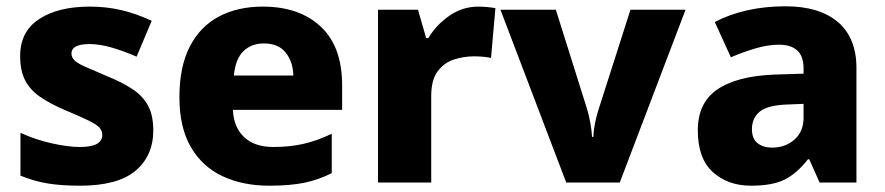

<svg xmlns="http://www.w3.org/2000/svg" viewBox="-20 -580 2811 610"><path d="M467 -166Q467 -85 410.5 -37.5Q354 10 234 10Q176 10 132.5 3Q89 -4 45 -22V-158Q93 -136 145 -124.5Q197 -113 233 -113Q271 -113 288 -123Q305 -133 305 -151Q305 -164 296.5 -174Q288 -184 262.5 -196.5Q237 -209 187 -230Q138 -251 106.5 -273Q75 -295 59.5 -325.5Q44 -356 44 -402Q44 -480 104.5 -519.5Q165 -559 265 -559Q318 -559 365 -548Q412 -537 462 -514L414 -400Q373 -418 334.5 -429Q296 -440 265 -440Q207 -440 207 -410Q207 -399 215.5 -389.5Q224 -380 248.5 -369Q273 -358 320 -338Q367 -319 400 -297.5Q433 -276 450 -245Q467 -214 467 -166Z M815 -559Q931 -559 999 -495.5Q1067 -432 1067 -309V-231H720Q722 -177 755 -145Q788 -113 849 -113Q901 -113 944.5 -123Q988 -133 1034 -155V-30Q993 -9 947.5 0.5Q902 10 835 10Q752 10 687.5 -20Q623 -50 586.5 -112.5Q550 -175 550 -271Q550 -368 583 -432Q616 -496 675.5 -527.5Q735 -559 815 -559ZM818 -442Q779 -442 753.5 -417.5Q728 -393 723 -340H912Q911 -383 888 -412.5Q865 -442 818 -442Z M1500 -559Q1513 -559 1529 -557.5Q1545 -556 1554 -554L1540 -396Q1531 -398 1517 -399.5Q1503 -401 1486 -401Q1454 -401 1422.5 -391Q1391 -381 1370.5 -353.5Q1350 -326 1350 -275V0H1181V-549H1308L1334 -459H1341Q1365 -500 1407 -529.5Q1449 -559 1500 -559Z M1779 0 1570 -549H1746L1846 -231Q1851 -214 1855.5 -189.5Q1860 -165 1861 -145H1865Q1866 -166 1870.5 -189Q1875 -212 1881 -230L1983 -549H2158L1949 0Z M2476 -560Q2583 -560 2642 -510Q2701 -460 2701 -364V0H2584L2551 -74H2547Q2512 -29 2473 -9.5Q2434 10 2366 10Q2293 10 2245 -33Q2197 -76 2197 -166Q2197 -253 2258.5 -295.5Q2320 -338 2439 -343L2533 -346V-362Q2533 -402 2512.5 -420Q2492 -438 2456 -438Q2420 -438 2381 -426.5Q2342 -415 2302 -398L2251 -510Q2296 -534 2353 -547Q2410 -560 2476 -560ZM2482 -248Q2419 -246 2394 -225.5Q2369 -205 2369 -170Q2369 -139 2387 -125Q2405 -111 2433 -111Q2475 -111 2504 -136.5Q2533 -162 2533 -206V-250Z"/></svg>

Font: Noto Sans Tamil ExtraBold
Style: Regular
Weight: 800
Designer: Jelle Bosma - Monotype Design Team
Foundry: Monotype Imaging Inc.
Version: Version 2.004; ttfautohint (v1.8.4.7-5d5b)